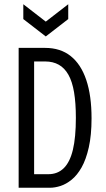

<svg xmlns="http://www.w3.org/2000/svg" viewBox="-20 -886 501 906"><path d="M116 0V-64H208Q252 -64 281 -92.5Q310 -121 324 -179.5Q338 -238 338 -330Q338 -400 329.5 -450.5Q321 -501 303 -533Q285 -565 257.5 -580.5Q230 -596 193 -596H116V-660H193Q265 -660 313.5 -621.5Q362 -583 387 -509Q412 -435 412 -328Q412 -248 399 -190.5Q386 -133 365 -96Q344 -59 318 -38Q292 -17 265.5 -8.5Q239 0 215 0ZM68 0V-660H141V0ZM90 -866 196 -784 302 -866V-796L196 -714L90 -796Z"/></svg>

Font: Bricolage Grotesque 24pt Condensed Light
Style: Regular
Weight: 300
Width: 3
Designer: Mathieu Triay
Foundry: Atelier Triay
Version: Version 1.001;gftools[0.9.33.dev8+g029e19f]